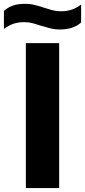

<svg xmlns="http://www.w3.org/2000/svg" viewBox="-60 -960 434 980"><path d="M72 0V-740H242V0ZM246.5 -809.5Q219 -809.5 195 -815.8Q171 -822 148.5 -829Q128 -836 107.2 -841.5Q86.5 -847 64 -847Q32 -847 8 -838.5Q-16 -830 -40 -812.5V-904.5Q-19.5 -922.5 6 -931.5Q31.5 -940.5 67.5 -940.5Q95 -940.5 119 -934.2Q143 -928 165.5 -920.5Q186 -913.5 206.8 -908Q227.5 -902.5 250 -902.5Q282 -902.5 306 -910.8Q330 -919 354 -936.5V-845Q314 -809.5 246.5 -809.5Z"/></svg>

Font: Encode Sans SemiExpanded SemiExpanded
Style: Bold
Weight: 700
Width: 6
Designer: Multiple Designers
Foundry: Impallari Type
Version: Version 3.000; ttfautohint (v1.8.3) -l 8 -r 50 -G 200 -x 14 